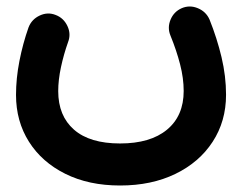

<svg xmlns="http://www.w3.org/2000/svg" viewBox="-20 -299 743 591"><path d="M349.6 272Q253.4 272 181.2 236.1Q108.9 200.2 69.1 137.2Q29.3 74.2 29.3 -6.8Q29.3 -57.6 39.8 -111.3Q50.3 -165 67.9 -214.8Q77.6 -239.7 102.3 -251.2Q127 -262.7 151.4 -252.9Q175.8 -243.7 187.5 -219Q199.2 -194.3 189.5 -169.4Q176.3 -132.3 167.7 -92.5Q159.2 -52.7 159.2 -18.6Q159.2 57.6 207.8 100.1Q256.3 142.6 349.6 142.6Q442.9 142.6 494.1 100.1Q545.4 57.6 545.4 -19Q545.4 -58.1 534.4 -100.8Q523.4 -143.6 504.9 -189Q494.6 -213.4 504.9 -238.3Q515.1 -263.2 539.6 -273.9Q564 -284.2 589.1 -273.7Q614.3 -263.2 625 -238.8Q647.9 -181.6 661.9 -123Q675.8 -64.5 675.8 -7.3Q675.8 74.2 634.5 137.5Q593.3 200.7 519.8 236.3Q446.3 272 349.6 272Z"/></svg>

Font: Mikhak-DS2-FD Bold
Style: Regular
Weight: 700
Designer: Amin Abedi
Version: Version 3.4